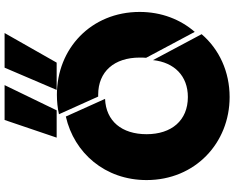

<svg xmlns="http://www.w3.org/2000/svg" viewBox="-112 -902 1021 837"><g transform="rotate(-90 398.5 -483.5)"><path d="M294 -974 217 -747H336L446 -974ZM522 -974 425 -747H544L673 -974ZM678 -145C732 -207 765 -290 765 -385C765 -597 605 -746 404 -746C375 -746 346 -743 319 -737L396 -566H404C505 -566 566 -496 566 -385C566 -375 566 -366 565 -357ZM555 -327C545 -234 486 -175 394 -175C292 -175 232 -246 232 -355C232 -463 289 -532 386 -536L309 -707C150 -671 32 -536 32 -355C32 -143 194 7 394 7C504 7 602 -38 668 -115Z"/></g></svg>

Font: Poppins STUK1
Style: Regular
Weight: 400
Designer: Jonny Pinhorn (original), Sammy Jo Hughes (modified version)
Foundry: Type Mafia
Version: Version 1.002;hotconv 1.0.109;makeotfexe 2.5.65596